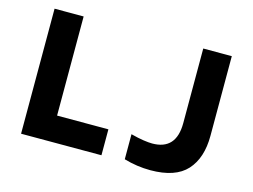

<svg xmlns="http://www.w3.org/2000/svg" viewBox="-98 -881 1395 1059"><g transform="rotate(15 600.0 -352.0)"><path d="M92 0V-714H258V-148H551V0ZM832 10Q975 10 1039.5 -61Q1104 -132 1104 -259V-714H941V-288Q941 -135 804 -135Q785 -135 754 -139.5Q723 -144 681 -155V-12Q756 10 832 10Z"/></g></svg>

Font: Noto Sans Mono Extra
Style: Regular
Weight: 800
Designer: Monotype Design Team
Foundry: Monotype Imaging Inc.
Version: Version 1.900